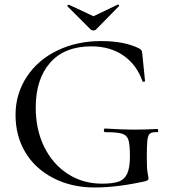

<svg xmlns="http://www.w3.org/2000/svg" viewBox="-20 -818 756 850"><path d="M445.8 -232.9Q439.9 -232.9 439.9 -241Q439.9 -249 444.8 -249Q524.9 -244.1 573.5 -244.1Q622.1 -244.1 675.8 -247.1Q679.7 -247.1 680.4 -240Q681.2 -232.9 675.8 -232.9Q652.8 -233.9 643.8 -226.6Q634.8 -219.2 632.3 -196Q629.9 -172.9 629.9 -122.1Q629.9 -71.3 633.5 -52.2Q637.2 -33.2 637.2 -27.6Q637.2 -22 634.5 -20.5Q631.8 -19 625 -16.1Q502 11.7 399.4 12Q296.9 12.2 215.8 -29.8Q134.8 -71.8 91.8 -144.3Q48.8 -216.8 48.8 -309.6Q48.8 -402.3 98.4 -477.8Q147.9 -553.2 234.4 -594.7Q320.8 -636.2 426.8 -636.2Q532.7 -636.2 597.2 -603Q605 -598.1 606.9 -594Q608.9 -589.8 609.9 -580.1L622.1 -459Q622.1 -457 616.9 -456.1Q611.8 -455.1 610.8 -458Q585 -532.2 525.9 -572.5Q466.8 -612.8 384.8 -612.8Q265.6 -612.8 201.9 -540.3Q138.2 -467.8 138.2 -341.8Q138.2 -243.7 176 -167.2Q213.9 -90.8 280.5 -47.9Q347.2 -4.9 431.2 -4.9Q479 -4.9 504.9 -13.9Q530.8 -22.9 543 -49.1Q555.2 -75.2 555.2 -126.5Q555.2 -177.7 548.6 -198.5Q542 -219.2 520.5 -226.1Q499 -232.9 445.8 -232.9ZM277.8 -790.5V-791Q277.8 -793 280.5 -795.4Q283.2 -797.9 285.2 -796.9L394 -746.1L502 -797.9Q503.9 -798.8 506.3 -795.4Q508.8 -792 506.8 -791L404.8 -687Q400.9 -683.1 393.6 -683.1Q386.2 -683.1 381.8 -687L278.8 -790Q277.8 -790 277.8 -790.5Z"/></svg>

Font: Cormorant-Medium
Style: Regular
Weight: 500
Designer: Christian Thalmann (Catharsis Fonts)
Version: Version 3.000